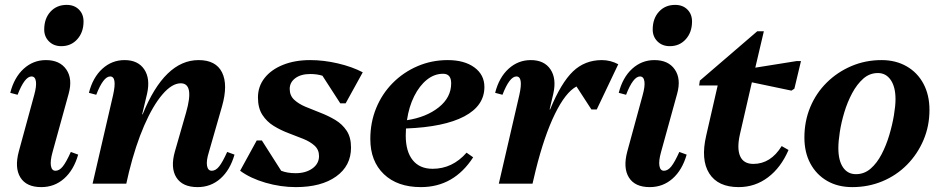

<svg xmlns="http://www.w3.org/2000/svg" viewBox="-20 -752 3857 786"><path d="M149 14Q88 14 63.5 -25.5Q39 -65 57 -132L120 -363Q130 -399 127 -419Q124 -439 109 -439Q81 -439 52 -364L22 -372Q38 -435 77 -470.5Q116 -506 168 -506Q225 -506 251.5 -467.5Q278 -429 261 -368L195 -129Q185 -93 188.5 -73Q192 -53 207 -53Q223 -53 237 -70.5Q251 -88 270 -130L300 -119Q282 -56 242.5 -21Q203 14 149 14ZM231 -563Q200 -563 180.5 -582.5Q161 -602 161 -631Q161 -676 186.5 -704Q212 -732 253 -732Q284 -732 303 -713Q322 -694 322 -664Q322 -620 296.5 -591.5Q271 -563 231 -563Z M359 0 443 -363Q460 -439 431 -439Q403 -439 374 -364L344 -372Q360 -435 399 -470.5Q438 -506 490 -506Q545 -506 570.5 -468Q596 -430 582 -368L562 -284H564Q654 -506 793 -506Q864 -506 889 -455.5Q914 -405 889 -317L835 -129Q824 -94 827.5 -73.5Q831 -53 847 -53Q863 -53 877 -70.5Q891 -88 910 -130L940 -119Q922 -56 882.5 -21Q843 14 789 14Q727 14 702 -25.5Q677 -65 696 -132L742 -292Q776 -411 720 -411Q684 -411 645 -365.5Q606 -320 570.5 -238.5Q535 -157 508 -48L497 0Z M1191 14Q1129 14 1067 -4Q1005 -22 963 -53L1031 -177H1052L1131 -53Q1156 -43 1190 -43Q1232 -43 1259 -62.5Q1286 -82 1286 -113Q1286 -139 1268 -155.5Q1250 -172 1221.5 -183.5Q1193 -195 1161 -207Q1129 -219 1100.5 -236.5Q1072 -254 1054 -282Q1036 -310 1036 -353Q1036 -398 1063 -432.5Q1090 -467 1138.5 -486.5Q1187 -506 1250 -506Q1305 -506 1363 -492.5Q1421 -479 1465 -456L1395 -329H1373L1300 -442Q1278 -449 1250 -449Q1212 -449 1189 -432Q1166 -415 1166 -388Q1166 -361 1184 -344Q1202 -327 1230.5 -315Q1259 -303 1291.5 -290.5Q1324 -278 1352.5 -261Q1381 -244 1399 -217Q1417 -190 1417 -148Q1417 -73 1356 -29.5Q1295 14 1191 14Z M1703 14Q1607 14 1551.5 -39Q1496 -92 1496 -183Q1496 -251 1520 -309.5Q1544 -368 1587.5 -412Q1631 -456 1689 -481Q1747 -506 1813 -506Q1881 -506 1922 -476Q1963 -446 1963 -396Q1963 -319 1880.5 -275.5Q1798 -232 1642 -226Q1641 -211 1641 -197Q1641 -132 1669.5 -96.5Q1698 -61 1751 -61Q1832 -61 1890 -127L1917 -108Q1838 14 1703 14ZM1794 -450Q1758 -450 1727.5 -425.5Q1697 -401 1675.5 -358Q1654 -315 1646 -260Q1725 -272 1776 -312.5Q1827 -353 1827 -411Q1827 -450 1794 -450Z M2022 0 2106 -363Q2123 -439 2094 -439Q2066 -439 2037 -364L2007 -372Q2023 -435 2062 -470.5Q2101 -506 2153 -506Q2208 -506 2233.5 -468Q2259 -430 2245 -368L2230 -304H2232Q2277 -413 2325.5 -459.5Q2374 -506 2444 -506Q2479 -506 2511 -489L2423 -304H2401L2340 -398Q2295 -374 2251.5 -285Q2208 -196 2173 -55L2160 0Z M2640 14Q2579 14 2554.5 -25.5Q2530 -65 2548 -132L2611 -363Q2621 -399 2618 -419Q2615 -439 2600 -439Q2572 -439 2543 -364L2513 -372Q2529 -435 2568 -470.5Q2607 -506 2659 -506Q2716 -506 2742.5 -467.5Q2769 -429 2752 -368L2686 -129Q2676 -93 2679.5 -73Q2683 -53 2698 -53Q2714 -53 2728 -70.5Q2742 -88 2761 -130L2791 -119Q2773 -56 2733.5 -21Q2694 14 2640 14ZM2722 -563Q2691 -563 2671.5 -582.5Q2652 -602 2652 -631Q2652 -676 2677.5 -704Q2703 -732 2744 -732Q2775 -732 2794 -713Q2813 -694 2813 -664Q2813 -620 2787.5 -591.5Q2762 -563 2722 -563Z M3004 14Q2919 14 2883.5 -42Q2848 -98 2871 -197L2918 -402H2842L2845 -422L3080 -624H3107L3072 -475L3241 -502H3259L3232 -389L3220 -381L3058 -415L3009 -202Q2996 -144 3010 -112.5Q3024 -81 3064 -81Q3135 -81 3180 -154L3208 -138Q3177 -66 3124 -26Q3071 14 3004 14Z M3469 14Q3410 14 3366 -11.5Q3322 -37 3297.5 -82.5Q3273 -128 3273 -189Q3273 -256 3297 -313.5Q3321 -371 3364.5 -414Q3408 -457 3465.5 -481.5Q3523 -506 3589 -506Q3647 -506 3691.5 -480.5Q3736 -455 3760.5 -409Q3785 -363 3785 -302Q3785 -236 3760.5 -178.5Q3736 -121 3693 -77.5Q3650 -34 3592.5 -10Q3535 14 3469 14ZM3484 -39Q3518 -39 3544 -61.5Q3570 -84 3589 -120.5Q3608 -157 3620.5 -199Q3633 -241 3639.5 -280Q3646 -319 3646 -346Q3646 -396 3626.5 -424.5Q3607 -453 3574 -453Q3540 -453 3514 -430Q3488 -407 3468.5 -370.5Q3449 -334 3436.5 -292.5Q3424 -251 3418 -212Q3412 -173 3412 -146Q3412 -95 3431 -67Q3450 -39 3484 -39Z"/></svg>

Font: Platypi SemiBold
Style: Italic
Weight: 600
Italic angle: -13°
Designer: David Sargent
Foundry: Bolt Cutter Type
Version: Version 1.200; ttfautohint (v1.8.4.7-5d5b)